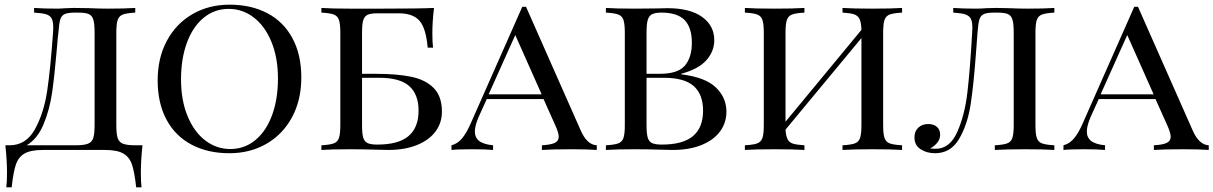

<svg xmlns="http://www.w3.org/2000/svg" viewBox="-20 -642 5195 822"><path d="M583 98Q583 138 586 160H563Q556 95 545 62.5Q534 30 507.5 15Q481 0 429 0H164Q112 0 85.5 15Q59 30 48 62.5Q37 95 30 160H7Q10 138 10 98Q10 46 3 -20H21Q92 -20 130 -89.5Q168 -159 182 -253Q196 -347 207 -502Q208 -510 208 -524Q208 -550 201 -563Q194 -576 177 -581Q160 -586 126 -588V-608Q168 -605 229 -605Q240 -605 264 -607L297 -608L364 -607Q410 -605 440 -605Q517 -605 559 -608V-588Q523 -586 506.5 -580Q490 -574 484 -557Q478 -540 478 -502V-106Q478 -68 484 -50.5Q490 -33 507 -26.5Q524 -20 559 -20H590Q583 46 583 98ZM385 -502Q385 -540 379.5 -558Q374 -576 359.5 -582Q345 -588 314 -588H301Q270 -588 256.5 -581.5Q243 -575 238 -558.5Q233 -542 230 -502Q227 -479 225.5 -457.5Q224 -436 222 -418Q213 -313 202.5 -242Q192 -171 166 -109Q140 -47 94 -20H304Q339 -20 356 -26.5Q373 -33 379 -50.5Q385 -68 385 -106Z M1270 -310Q1270 -214 1230.5 -140.5Q1191 -67 1121 -26.5Q1051 14 962 14Q870 14 800.5 -22.5Q731 -59 693 -129.5Q655 -200 655 -298Q655 -394 694.5 -467.5Q734 -541 804 -581.5Q874 -622 963 -622Q1055 -622 1124.5 -585.5Q1194 -549 1232 -478.5Q1270 -408 1270 -310ZM755 -302Q755 -213 783 -145Q811 -77 859 -40.5Q907 -4 966 -4Q1027 -4 1073.5 -42.5Q1120 -81 1145 -149.5Q1170 -218 1170 -306Q1170 -395 1142 -463Q1114 -531 1066 -567.5Q1018 -604 959 -604Q898 -604 851.5 -565.5Q805 -527 780 -458.5Q755 -390 755 -302Z M1872 -164Q1872 -116 1844.5 -79Q1817 -42 1765 -21Q1713 0 1642 0Q1617 0 1599 -1Q1537 -3 1480 -3Q1398 -3 1356 0V-20Q1392 -22 1408.5 -28Q1425 -34 1431 -51Q1437 -68 1437 -106V-502Q1437 -540 1431 -557Q1425 -574 1408.5 -580Q1392 -586 1356 -588V-608Q1398 -605 1478 -605H1619Q1773 -605 1838 -608Q1831 -548 1831 -500Q1831 -461 1834 -438H1811Q1804 -520 1776.5 -552.5Q1749 -585 1687 -585H1594Q1567 -585 1553.5 -578.5Q1540 -572 1535 -555Q1530 -538 1530 -502V-326H1587Q1679 -326 1740 -313.5Q1801 -301 1836.5 -265.5Q1872 -230 1872 -164ZM1772 -168Q1772 -238 1732 -273.5Q1692 -309 1604 -309H1530V-106Q1530 -70 1535 -53Q1540 -36 1553.5 -29.5Q1567 -23 1595 -23Q1686 -23 1729 -59.5Q1772 -96 1772 -168Z M2535 -20V0Q2495 -3 2428 -3Q2342 -3 2300 0V-20Q2337 -22 2354.5 -30Q2372 -38 2372 -57Q2372 -73 2358 -104L2307 -218H2064L2030 -143Q2013 -104 2013 -79Q2013 -53 2031.5 -38.5Q2050 -24 2091 -20V0Q2061 -3 2000 -3Q1939 -3 1913 0V-20Q1940 -27 1959 -50.5Q1978 -74 1995 -113L2216 -613H2232L2466 -84Q2493 -22 2535 -20ZM2299 -238 2186 -492 2072 -238Z M3090 -164Q3090 -116 3062.5 -79Q3035 -42 2983 -21Q2931 0 2860 0Q2835 0 2817 -1Q2755 -3 2698 -3Q2616 -3 2574 0V-20Q2610 -22 2626.5 -28Q2643 -34 2649 -51Q2655 -68 2655 -106V-502Q2655 -540 2649 -557Q2643 -574 2626.5 -580Q2610 -586 2574 -588V-608Q2616 -605 2696 -605L2798 -606Q2815 -607 2837 -607Q2934 -607 2986 -569.5Q3038 -532 3038 -470Q3038 -422 3004 -384Q2970 -346 2896 -326V-324Q3000 -311 3045 -267.5Q3090 -224 3090 -164ZM2748 -502V-326H2805Q2882 -326 2912 -361Q2942 -396 2942 -459Q2942 -524 2911 -556Q2880 -588 2812 -588Q2785 -588 2771.5 -581Q2758 -574 2753 -556Q2748 -538 2748 -502ZM2990 -168Q2990 -238 2950 -273.5Q2910 -309 2822 -309H2748V-106Q2748 -70 2753 -53Q2758 -36 2771.5 -29.5Q2785 -23 2813 -23Q2904 -23 2947 -59.5Q2990 -96 2990 -168Z M3761 -502V-106Q3761 -68 3767 -51Q3773 -34 3789.5 -28Q3806 -22 3842 -20V0Q3800 -3 3714 -3Q3633 -3 3587 0V-20Q3623 -22 3639.5 -28Q3656 -34 3662 -51Q3668 -68 3668 -106V-479L3343 -87Q3345 -59 3352 -45.5Q3359 -32 3375 -27Q3391 -22 3424 -20V0Q3378 -3 3297 -3Q3211 -3 3169 0V-20Q3205 -22 3221.5 -28Q3238 -34 3244 -51Q3250 -68 3250 -106V-502Q3250 -540 3244 -557Q3238 -574 3221.5 -580Q3205 -586 3169 -588V-608Q3211 -605 3297 -605Q3377 -605 3424 -608V-588Q3388 -586 3371.5 -580Q3355 -574 3349 -557Q3343 -540 3343 -502V-121L3668 -514Q3667 -546 3660 -560.5Q3653 -575 3637 -580.5Q3621 -586 3587 -588V-608Q3633 -605 3714 -605Q3800 -605 3842 -608V-588Q3806 -586 3789.5 -580Q3773 -574 3767 -557Q3761 -540 3761 -502Z M4494 -588Q4458 -586 4441.5 -580Q4425 -574 4419 -557Q4413 -540 4413 -502V-106Q4413 -68 4419 -51Q4425 -34 4441.5 -28Q4458 -22 4494 -20V0Q4452 -3 4368 -3Q4286 -3 4239 0V-20Q4275 -22 4291.5 -28Q4308 -34 4314 -51Q4320 -68 4320 -106V-502Q4320 -540 4314.5 -558Q4309 -576 4294.5 -582Q4280 -588 4249 -588H4236Q4205 -588 4191.5 -581.5Q4178 -575 4173 -558.5Q4168 -542 4165 -502L4159 -423Q4149 -282 4135.5 -195Q4122 -108 4086 -47Q4050 14 3983 14Q3948 14 3921.5 -3Q3895 -20 3895 -54Q3895 -80 3911.5 -95.5Q3928 -111 3954 -111Q3977 -111 3991 -99Q4005 -87 4005 -65Q4005 -31 3962 -6Q3971 -5 3986 -5Q4046 -5 4078 -76.5Q4110 -148 4121.5 -245Q4133 -342 4142 -502L4143 -524Q4143 -550 4136 -562.5Q4129 -575 4112 -580.5Q4095 -586 4061 -588V-608Q4103 -605 4158 -605Q4178 -605 4204 -607L4247 -608L4299 -607Q4345 -605 4379 -605Q4452 -605 4494 -608Z M5155 -20V0Q5115 -3 5048 -3Q4962 -3 4920 0V-20Q4957 -22 4974.5 -30Q4992 -38 4992 -57Q4992 -73 4978 -104L4927 -218H4684L4650 -143Q4633 -104 4633 -79Q4633 -53 4651.5 -38.5Q4670 -24 4711 -20V0Q4681 -3 4620 -3Q4559 -3 4533 0V-20Q4560 -27 4579 -50.5Q4598 -74 4615 -113L4836 -613H4852L5086 -84Q5113 -22 5155 -20ZM4919 -238 4806 -492 4692 -238Z"/></svg>

Font: Playfair Display SC
Style: Regular
Weight: 400
Designer: Claus Eggers Sørensen
Foundry: Claus Eggers Sørensen
Version: Version 1.200; ttfautohint (v1.6)